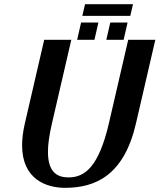

<svg xmlns="http://www.w3.org/2000/svg" viewBox="-20 -891 765 921"><path d="M388 -871 375 -815H605L618 -871ZM509 -783 490 -700H573L592 -783ZM369 -783 350 -700H433L452 -783ZM595 -700 502 -298C453 -88 385 -40 309 -40C258 -40 210 -61 210 -163C210 -198 216 -242 229 -298L322 -700H192L99 -298C90 -259 86 -224 86 -194C86 -31 202 10 292 10C436 10 574 -48 632 -298L725 -700Z"/></svg>

Font: Pfennig
Style: BoldItalic
Weight: 700
Italic angle: -13°
Version: Version 20100423